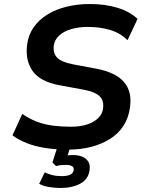

<svg xmlns="http://www.w3.org/2000/svg" viewBox="-20 -735 727 956"><path d="M318 10Q262 10 210 2.5Q158 -5 115.5 -21.5Q73 -38 42 -61L91 -168Q123 -145 161.5 -130Q200 -115 243 -109.5Q286 -104 332 -104Q380 -104 414.5 -115.5Q449 -127 469.5 -147.5Q490 -168 493 -194Q497 -223 487 -241.5Q477 -260 452.5 -271.5Q428 -283 388 -290L274 -311Q179 -329 142 -382Q105 -435 115 -512Q121 -561 147.5 -599Q174 -637 216.5 -663Q259 -689 313 -702Q367 -715 428 -715Q503 -715 564 -696.5Q625 -678 665 -641L615 -535Q577 -572 526.5 -586.5Q476 -601 417 -601Q372 -601 334.5 -590Q297 -579 274.5 -558Q252 -537 248 -509Q243 -470 264.5 -448Q286 -426 342 -415L454 -394Q554 -376 596.5 -327.5Q639 -279 627 -199Q620 -148 595 -109Q570 -70 528 -43.5Q486 -17 433.5 -3.5Q381 10 318 10ZM281 201Q253 201 223 196Q193 191 175 180L203 123Q219 131 239.5 136.5Q260 142 288 142Q313 142 329 135Q345 128 347 111Q349 98 338 92Q327 86 308 86Q300 86 286 87Q272 88 259 92L241 74L271 -20H335L310 61L283 45Q295 41 312 39Q329 37 345 37Q368 37 388 44.5Q408 52 419 69Q430 86 426 112Q420 158 379.5 179.5Q339 201 281 201Z"/></svg>

Font: Nunito Sans 7pt
Style: Bold Italic
Weight: 700
Italic angle: -9°
Version: Version 3.101;gftools[0.9.27]